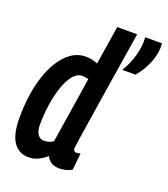

<svg xmlns="http://www.w3.org/2000/svg" viewBox="-137 -837 823 943"><g transform="rotate(20 274.0 -365.0)"><path d="M282 10Q234 10 214 -30Q197 -14 173 -2Q149 10 122 10Q70 10 42 -31Q14 -72 14 -156Q14 -273 40.5 -362Q67 -451 113.5 -501Q160 -551 218 -551Q251 -551 281 -538L313 -740H417Q405 -661 391 -575.5Q377 -490 364.5 -409Q352 -328 341.5 -261.5Q331 -195 325 -154.5Q319 -114 319 -110Q319 -91 336 -91Q345 -91 356 -95L347 -7Q334 1 316 5.5Q298 10 282 10ZM165 -92Q191 -92 213 -107L267 -451Q258 -453 250.5 -454.5Q243 -456 233 -456Q208 -456 187 -431Q166 -406 151 -363Q136 -320 128 -267Q120 -214 120 -158Q120 -128 132 -110Q144 -92 165 -92ZM408 -551Q435 -593 449 -645.5Q463 -698 459 -740H547Q551 -690 531 -640Q511 -590 477 -551Z"/></g></svg>

Font: Georama Condensed SemiBold
Style: Italic
Weight: 600
Width: 3
Italic angle: -9°
Designer: Jean-Baptiste Levee
Foundry: Production Type
Version: Version 1.000